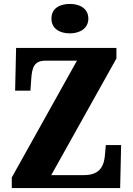

<svg xmlns="http://www.w3.org/2000/svg" viewBox="-20 -958 677 978"><path d="M336 -788C386 -788 430 -813 430 -863C430 -915 386 -938 336 -938C283 -938 242 -915 242 -863C242 -813 283 -788 336 -788ZM40 0H592L597 -219H519L515 -173C511 -120 495 -66 408 -66H241L573 -660V-714H62L57 -496H135L139 -554C143 -613 153 -649 212 -649H372L40 -54Z"/></svg>

Font: Noto Serif Bengali Condensed Black
Style: Regular
Weight: 900
Width: 3
Designer: Juan Bruce, Universal Thirst, Indian Type Foundry and the Monotype Design Team.
Foundry: Monotype Imaging Inc.
Version: Version 2.003